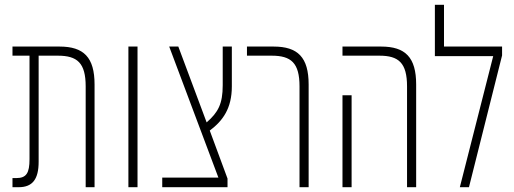

<svg xmlns="http://www.w3.org/2000/svg" viewBox="-20 -780 2140 800"><path d="M32 0H58C116 0 141 -34 141 -106V-548H221C302 -548 337 -518 337 -420V0H374V-428C374 -541 329 -586 228 -586H32V-548H103V-117C103 -59 90 -38 48 -38H32Z M515 0H553V-586H515Z M656 0H928V-36L854 -236C909 -277 946 -329 946 -420V-586H908V-425C908 -347 889 -312 841 -270L723 -586H685L890 -40H656Z M1228 0H1266V-428C1266 -541 1221 -586 1120 -586H1009V-548H1112C1193 -548 1228 -518 1228 -420Z M1676 0H1714V-428C1714 -541 1669 -586 1568 -586H1407V-548H1561C1641 -548 1676 -518 1676 -420ZM1407 0H1445V-383H1407Z M1830 -586V-760H1792V-546H2035L1896 0H1934L2072 -549V-586Z"/></svg>

Font: Noto Sans Hebrew ExtraCondensed ExtraLight
Style: Regular
Weight: 200
Width: 2
Designer: Monotype Design Team
Foundry: Monotype Imaging Inc.
Version: Version 2.004